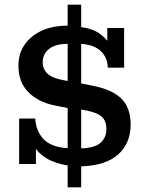

<svg xmlns="http://www.w3.org/2000/svg" viewBox="-20 -703 622 823"><path d="M270 100V6Q216 -2 178.5 -25Q141 -48 123 -82L134 -79V0H62V-195H131Q134 -141 167 -106.5Q200 -72 270 -68V-261L279 -238L215 -251Q144 -265 101.5 -308Q59 -351 59 -421Q59 -473 85.5 -511.5Q112 -550 159 -571.5Q206 -593 270 -593V-683H328V-587Q378 -580 407.5 -558.5Q437 -537 453 -510L440 -504V-583H512V-413H442Q441 -456 412.5 -483.5Q384 -511 328 -515V-334L315 -348L370 -337Q458 -321 499 -281.5Q540 -242 540 -169Q540 -89 486.5 -41Q433 7 328 10V100ZM163 -436Q163 -406 184.5 -386.5Q206 -367 254 -359L290 -352L270 -345V-515Q217 -515 190 -493Q163 -471 163 -436ZM328 -67Q387 -69 411.5 -91.5Q436 -114 436 -149Q436 -187 413.5 -205Q391 -223 336 -232L296 -238L328 -245Z"/></svg>

Font: Rokkitt Medium
Style: Regular
Weight: 500
Version: Version 3.103